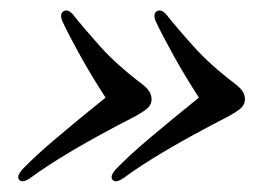

<svg xmlns="http://www.w3.org/2000/svg" viewBox="-20 -403 495 361"><path d="M440 -211.5Q438.5 -204.5 432.2 -199Q426 -193.5 410 -184.5Q340 -148.5 291.5 -119.8Q243 -91 212 -68Q198 -58.5 192 -64.5Q185.5 -71 198 -85Q222.5 -110.5 262.5 -144.2Q302.5 -178 354 -219.5Q328 -259.5 306.8 -297.8Q285.5 -336 272.5 -363.5Q267.5 -377 274.5 -381.5Q282.5 -387 292.5 -376Q313.5 -349.5 344.8 -314.8Q376 -280 424.5 -243.5Q436 -234 438.8 -226Q441.5 -218 440 -211.5ZM264.5 -211.5Q263 -204.5 256.8 -199Q250.5 -193.5 234.5 -184.5Q164.5 -148.5 116 -119.8Q67.5 -91 36.5 -68Q22.5 -58.5 16.5 -64.5Q10 -71 22.5 -85Q47 -110.5 87 -144.2Q127 -178 178.5 -219.5Q152.5 -259.5 131.2 -297.8Q110 -336 97 -363.5Q92 -377 99 -381.5Q107 -387 117 -376Q138 -349.5 169.2 -314.8Q200.5 -280 249 -243.5Q260.5 -234 263.2 -226Q266 -218 264.5 -211.5Z"/></svg>

Font: Fraunces 144pt S050
Style: Italic
Weight: 400
Italic angle: -16°
Version: Version 1.000; ttfautohint (v1.8.3)